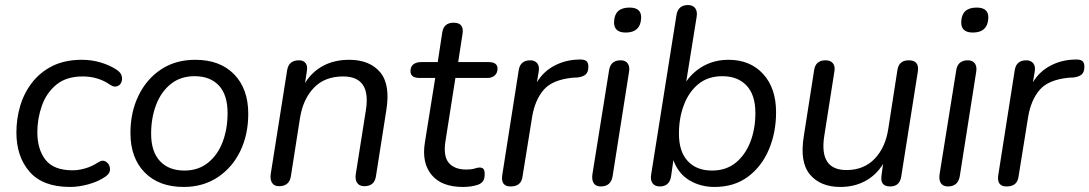

<svg xmlns="http://www.w3.org/2000/svg" viewBox="-20 -732 4318 761"><path d="M258 9Q150 9 97.5 -51Q45 -111 45 -207Q45 -261 60 -312Q75 -363 107 -404.5Q139 -446 188 -470.5Q237 -495 305 -495Q343 -495 378.5 -484.5Q414 -474 440 -457Q458 -446 462 -432Q466 -418 461 -406Q456 -394 444 -390Q432 -386 418 -395Q370 -429 308 -429Q243 -429 203.5 -396.5Q164 -364 146 -313Q128 -262 128 -208Q128 -140 160.5 -98.5Q193 -57 268 -57Q291 -57 317.5 -64.5Q344 -72 370 -89Q387 -100 401 -90.5Q415 -81 416 -63Q417 -45 398 -32Q371 -13 332 -2Q293 9 258 9Z M708 9Q610 9 553.5 -48.5Q497 -106 497 -205Q497 -287 529 -353Q561 -419 618.5 -457Q676 -495 754 -495Q852 -495 908 -437.5Q964 -380 964 -281Q964 -199 932.5 -133.5Q901 -68 843 -29.5Q785 9 708 9ZM711 -56Q766 -56 804.5 -87Q843 -118 862.5 -169.5Q882 -221 882 -284Q882 -356 847.5 -393Q813 -430 751 -430Q696 -430 657.5 -399.5Q619 -369 599 -317Q579 -265 579 -202Q579 -131 614 -93.5Q649 -56 711 -56Z M1086 6Q1067 6 1058.5 -7Q1050 -20 1053 -42L1118 -453Q1124 -493 1165 -493Q1183 -493 1191.5 -481.5Q1200 -470 1196 -448L1189 -403Q1216 -447 1260.5 -471Q1305 -495 1364 -495Q1445 -495 1486.5 -446Q1528 -397 1511 -294L1470 -33Q1464 6 1424 6Q1405 6 1396 -6.5Q1387 -19 1390 -41L1430 -294Q1452 -429 1340 -429Q1267 -429 1224 -384Q1181 -339 1169 -264L1133 -34Q1127 6 1086 6Z M1815 9Q1730 9 1690.5 -39Q1651 -87 1664 -167L1705 -423H1643Q1607 -423 1607 -450Q1607 -468 1618.5 -477Q1630 -486 1650 -486H1715L1733 -604Q1739 -642 1778 -642Q1821 -642 1813 -596L1796 -486H1916Q1952 -486 1952 -460Q1952 -443 1941 -433Q1930 -423 1912 -423H1785L1746 -175Q1736 -114 1758.5 -87Q1781 -60 1828 -60Q1849 -60 1861 -64Q1873 -68 1881 -68Q1891 -68 1896 -62.5Q1901 -57 1901 -43Q1901 -23 1894.5 -14Q1888 -5 1875 0Q1849 9 1815 9Z M2004 7Q1963 7 1971 -40L2036 -454Q2042 -493 2082 -493Q2100 -493 2109.5 -481Q2119 -469 2115 -447L2108 -406Q2134 -449 2178 -472Q2222 -495 2274 -496Q2295 -497 2303.5 -490.5Q2312 -484 2312 -468Q2312 -447 2302 -437.5Q2292 -428 2270 -425L2250 -424Q2169 -416 2134.5 -375.5Q2100 -335 2089 -268L2051 -32Q2046 7 2004 7Z M2460 -603Q2411 -603 2414 -648Q2417 -702 2475 -702Q2525 -702 2521 -657Q2517 -603 2460 -603ZM2361 7Q2342 7 2333.5 -5.5Q2325 -18 2328 -41L2394 -453Q2400 -493 2440 -493Q2459 -493 2468 -480.5Q2477 -468 2473 -446L2408 -33Q2401 7 2361 7Z M2812 9Q2757 9 2713 -17Q2669 -43 2649 -97L2640 -34Q2634 7 2595 7Q2576 7 2566.5 -5.5Q2557 -18 2561 -41L2661 -671Q2667 -712 2707 -712Q2726 -712 2735.5 -699.5Q2745 -687 2741 -664L2700 -409Q2728 -449 2771 -472Q2814 -495 2868 -495Q2953 -495 3004.5 -439Q3056 -383 3056 -287Q3056 -207 3027.5 -139.5Q2999 -72 2944.5 -31.5Q2890 9 2812 9ZM2802 -56Q2858 -56 2896 -87Q2934 -118 2954 -169.5Q2974 -221 2974 -284Q2974 -356 2939 -393Q2904 -430 2843 -430Q2787 -430 2749 -399.5Q2711 -369 2691 -317Q2671 -265 2671 -202Q2671 -131 2706 -93.5Q2741 -56 2802 -56Z M3311 9Q3232 9 3190.5 -40Q3149 -89 3166 -193L3207 -455Q3213 -493 3252 -493Q3272 -493 3281.5 -481Q3291 -469 3287 -448L3247 -193Q3226 -58 3335 -58Q3404 -58 3447 -103Q3490 -148 3501 -223L3537 -455Q3543 -493 3582 -493Q3624 -493 3618 -449L3552 -32Q3546 7 3508 7Q3467 7 3474 -37L3480 -82Q3453 -38 3409.5 -14.5Q3366 9 3311 9Z M3836 -603Q3787 -603 3790 -648Q3793 -702 3851 -702Q3901 -702 3897 -657Q3893 -603 3836 -603ZM3737 7Q3718 7 3709.5 -5.5Q3701 -18 3704 -41L3770 -453Q3776 -493 3816 -493Q3835 -493 3844 -480.5Q3853 -468 3849 -446L3784 -33Q3777 7 3737 7Z M3970 7Q3929 7 3937 -40L4002 -454Q4008 -493 4048 -493Q4066 -493 4075.5 -481Q4085 -469 4081 -447L4074 -406Q4100 -449 4144 -472Q4188 -495 4240 -496Q4261 -497 4269.5 -490.5Q4278 -484 4278 -468Q4278 -447 4268 -437.5Q4258 -428 4236 -425L4216 -424Q4135 -416 4100.5 -375.5Q4066 -335 4055 -268L4017 -32Q4012 7 3970 7Z"/></svg>

Font: Nunito
Style: Italic
Weight: 400
Italic angle: -9°
Designer: Vernon Adams
Foundry: Vernon Adams
Version: Version 3.601; ttfautohint (v1.8.2.53-6de2)